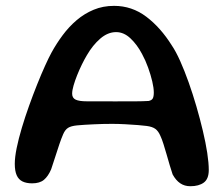

<svg xmlns="http://www.w3.org/2000/svg" viewBox="-20 -625 774 665"><path d="M639.3 20Q619.2 20 604.2 9.8Q589.2 -0.3 577.9 -20.9Q573.2 -34.4 567.9 -52.6Q562.5 -70.8 557.1 -89.9Q551.8 -108.9 546.2 -126.1Q540.8 -143.3 535.3 -154.9Q528.5 -170.8 518.3 -178.4Q508.1 -186.1 487.8 -188.8Q478.1 -190.2 457.9 -191.8Q437.7 -193.4 413.7 -194.7Q389.6 -196 368.4 -196Q336.2 -196 303.3 -194.4Q270.4 -192.9 246.6 -190.7Q225.9 -188.6 215.8 -182.2Q205.6 -175.8 198.9 -160.4Q192.6 -146.1 185.6 -125.4Q178.7 -104.8 171.5 -82.3Q164.3 -59.8 157.2 -38.7Q146.8 -14.4 132.2 -2.2Q117.6 10 91.3 10Q71.5 10 58 3.5Q44.4 -3.1 37.8 -18Q31.2 -32.9 31.2 -57.6Q31.2 -80.3 37.8 -112.6Q44.4 -144.8 55.6 -182.3Q66.8 -219.8 80.6 -258.3Q94.4 -296.9 108.7 -332.6Q122.9 -368.2 136 -397Q149 -425.8 158.4 -442.9Q175.5 -474.2 197.2 -503.3Q218.8 -532.4 245.6 -555.2Q272.3 -577.9 304.5 -591.3Q336.7 -604.7 375.1 -604.7Q436.9 -604.7 486.7 -567.1Q536.4 -529.5 575.1 -467.6Q589.3 -446.6 604.2 -413.4Q619 -380.2 633.4 -339.8Q647.8 -299.3 660.3 -256.3Q672.8 -213.3 682.6 -171.9Q692.4 -130.6 697.8 -95.5Q703.1 -60.4 703.1 -36.2Q703.1 -5.4 686 7.3Q668.8 20 639.3 20ZM494.6 -275.3Q505.3 -277.4 509 -283.9Q512.7 -290.4 512.7 -304.7Q512.7 -320.1 507.4 -342.8Q502.1 -365.6 493 -390.9Q483.9 -416.2 471.9 -438.2Q454.8 -470.6 431.8 -492.2Q408.9 -513.8 382.2 -513.8Q353.4 -513.8 327.2 -491.2Q301.1 -468.6 280.8 -433.6Q272.5 -419.7 263.6 -401.6Q254.7 -383.4 247.2 -364.6Q239.6 -345.7 234.8 -328.9Q229.9 -312.2 229.9 -300.4Q229.9 -285.7 242 -279.9Q254 -274.1 280.6 -274.1Q336.7 -274.1 377.6 -273.9Q418.6 -273.8 447.2 -274Q475.9 -274.2 494.6 -275.3Z"/></svg>

Font: Gluten Thin
Style: Regular
Weight: 100
Designer: Tyler Finck
Foundry: Etcetera Type Company
Version: Version 1.300